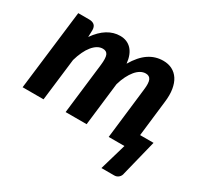

<svg xmlns="http://www.w3.org/2000/svg" viewBox="-145 -715 1130 1077"><g transform="rotate(30 420.0 -176.5)"><path d="M16 0 78.5 -516H149.5Q171 -516 183 -505.5Q195 -495 195 -472L193.5 -428Q227.5 -476.5 266 -500Q304.5 -523.5 347 -523.5Q392.5 -523.5 420.8 -493.5Q449 -463.5 455 -406Q490.5 -466.5 532.8 -495Q575 -523.5 626.5 -523.5Q659 -523.5 684.2 -510.5Q709.5 -497.5 725.8 -472.5Q742 -447.5 748 -411Q754 -374.5 748 -327.5L721 -97H808L751 132.5Q748.5 150.5 736.5 161Q724.5 171.5 708.5 171.5H625.5L675.5 0H573.5L612 -327.5Q618 -374 609.2 -393.2Q600.5 -412.5 576.5 -412.5Q559 -412.5 542.8 -403.2Q526.5 -394 512 -376.5Q497.5 -359 485 -334.2Q472.5 -309.5 463.5 -278L430.5 0H294.5L333.5 -327.5Q339 -374 331 -393.2Q323 -412.5 298.5 -412.5Q280.5 -412.5 264 -402.8Q247.5 -393 232.8 -375Q218 -357 205.8 -331.2Q193.5 -305.5 184.5 -273.5L151.5 0Z"/></g></svg>

Font: Lato Heavy
Style: Italic
Weight: 800
Italic angle: -7°
Designer: Lukasz Dziedzic
Foundry: tyPoland Lukasz Dziedzic
Version: Version 2.007; 2014-02-27